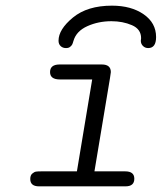

<svg xmlns="http://www.w3.org/2000/svg" viewBox="-20 -659 572 679"><path d="M532 -528Q532 -489 504 -489Q493 -489 485.5 -496.5Q478 -504 478 -515Q478 -516 478.5 -519Q479 -522 479 -524Q479 -556 446.5 -570Q414 -584 374 -584Q328 -584 289 -566.5Q250 -549 240 -515L239 -512Q238 -509 237.5 -507Q237 -505 235.5 -502Q234 -499 232 -497Q230 -495 227.5 -493Q225 -491 221.5 -490Q218 -489 213 -489Q202 -489 194.5 -496Q187 -503 187 -515Q187 -555 238 -597Q289 -639 376 -639Q444 -639 488 -608.5Q532 -578 532 -528ZM87 -26Q87 -39 94 -45Q101 -51 107 -52Q113 -53 125 -53H252L306 -378H192Q157 -378 157 -404Q157 -431 191 -431H340Q372 -431 372 -404L369 -383L314 -53H423Q455 -53 455 -27Q455 0 424 0H118Q87 0 87 -26Z"/></svg>

Font: CMU Typewriter Text
Style: LightOblique
Weight: 200
Italic angle: -9.46001°
Version: Version 0.7.0